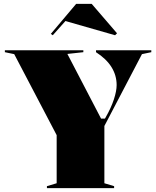

<svg xmlns="http://www.w3.org/2000/svg" viewBox="-20 -966 802 986"><path d="M221 0V-10L271 -25V-272L53 -688L5 -698V-708H408V-698L326 -689L499 -357H519L523 -364Q551 -413 565 -456Q579 -499 579 -529Q579 -579 552.5 -621.5Q526 -664 473 -698V-708H757V-698L709 -688L516 -319V-25L566 -10V0ZM251 -785 241 -792 371 -946H451L581 -795L571 -785L316 -858Z"/></svg>

Font: Kalnia
Style: Bold
Weight: 700
Designer: Frida Medrano
Foundry: Frida Medrano
Version: Version 1.105